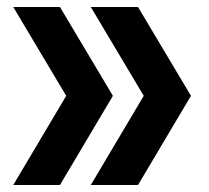

<svg xmlns="http://www.w3.org/2000/svg" viewBox="-20 -531 600 551"><path d="M240.5 0 392.5 -256 240.5 -511H376L528 -256L376 0ZM18 0 170 -256 18 -511H152L304 -256L152 0Z"/></svg>

Font: Overpass
Style: Bold
Weight: 700
Designer: Delve Withrington, Dave Bailey, Thomas Jockin
Foundry: Delve Fonts LLC
Version: Version 4.000; ttfautohint (v1.8.3)